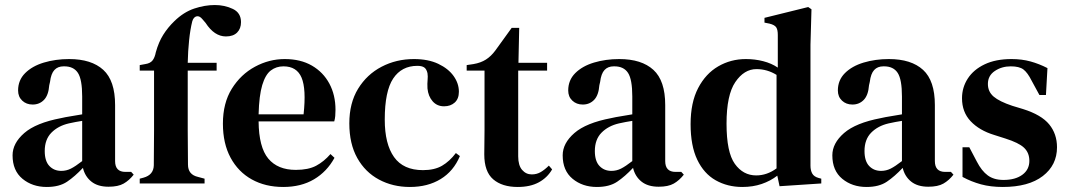

<svg xmlns="http://www.w3.org/2000/svg" viewBox="-20 -730 4251 764"><path d="M166 14Q109 14 69.5 -18.5Q30 -51 30 -112Q30 -160 76.5 -200.5Q123 -241 223 -260Q240 -264 262.5 -267.5Q285 -271 307 -275V-346Q307 -414 290 -440Q273 -466 236 -466H233Q210 -466 196.5 -451.5Q183 -437 179 -404L176 -391Q173 -351 155 -332.5Q137 -314 110 -314Q85 -314 68.5 -329.5Q52 -345 52 -370Q52 -411 80 -439Q108 -467 154.5 -481Q201 -495 255 -495Q344 -495 391 -452Q438 -409 438 -312V-89Q438 -46 479 -46H502L512 -35Q494 -12 472 0.5Q450 13 412 13Q369 13 343.5 -7.5Q318 -28 310 -62Q278 -28 247 -7Q216 14 166 14ZM224 -50Q244 -50 262 -59Q280 -68 307 -89V-249Q281 -245 254 -239Q211 -229 184.5 -202Q158 -175 158 -129Q158 -89 176.5 -69.5Q195 -50 224 -50Z M536 0V-19L551 -23Q591 -34 592 -72Q592 -107 592.5 -141.5Q593 -176 593 -210V-449H536V-471L558 -475Q578 -478 587 -489.5Q596 -501 600 -522Q611 -562 629.5 -591.5Q648 -621 674 -646Q711 -682 753 -696Q795 -710 835 -710Q874 -710 906.5 -694.5Q939 -679 939 -642Q939 -616 923.5 -600.5Q908 -585 879 -585Q833 -585 798 -639L786 -653Q774 -668 762 -665Q750 -662 745 -645Q737 -613 732.5 -570Q728 -527 727 -480H842V-449H727V-210Q727 -176 727.5 -142.5Q728 -109 728 -75Q728 -35 768 -26L794 -19V0Z M1113 -495Q1176 -495 1221 -469Q1266 -443 1290.5 -397.5Q1315 -352 1315 -293Q1315 -280 1314 -268.5Q1313 -257 1310 -247H1009Q1010 -144 1047.5 -99Q1085 -54 1157 -54Q1207 -54 1238 -70.5Q1269 -87 1295 -117L1311 -102Q1281 -47 1229.5 -16.5Q1178 14 1107 14Q1036 14 982 -16Q928 -46 897.5 -102.5Q867 -159 867 -238Q867 -320 902.5 -377Q938 -434 994.5 -464.5Q1051 -495 1113 -495ZM1108 -466Q1079 -466 1057.5 -449.5Q1036 -433 1023.5 -391.5Q1011 -350 1009 -275H1188Q1199 -376 1180 -421Q1161 -466 1108 -466Z M1611 14Q1543 14 1488 -15.5Q1433 -45 1401.5 -101.5Q1370 -158 1370 -239Q1370 -320 1405 -377Q1440 -434 1498.5 -464.5Q1557 -495 1627 -495Q1684 -495 1724 -476Q1764 -457 1785 -427.5Q1806 -398 1806 -365Q1806 -337 1789.5 -322Q1773 -307 1747 -307Q1719 -307 1701.5 -327Q1684 -347 1681 -378Q1680 -398 1681.5 -412Q1683 -426 1681 -439Q1677 -456 1667.5 -462Q1658 -468 1641 -468Q1578 -468 1544.5 -417.5Q1511 -367 1511 -254Q1511 -157 1548 -105Q1585 -53 1663 -53Q1709 -53 1739 -70.5Q1769 -88 1794 -121L1810 -109Q1785 -49 1733.5 -17.5Q1682 14 1611 14Z M2040 14Q1978 14 1942.5 -16.5Q1907 -47 1907 -116Q1907 -140 1907.5 -161.5Q1908 -183 1908 -212V-449H1837V-471L1864 -475Q1893 -480 1913.5 -493Q1934 -506 1951 -529L2016 -619H2046L2043 -480H2157V-449H2042V-108Q2042 -72 2057.5 -54Q2073 -36 2096 -36Q2116 -36 2132 -45.5Q2148 -55 2164 -71L2177 -56Q2158 -23 2124 -4.5Q2090 14 2040 14Z M2355 14Q2298 14 2258.5 -18.5Q2219 -51 2219 -112Q2219 -160 2265.5 -200.5Q2312 -241 2412 -260Q2429 -264 2451.5 -267.5Q2474 -271 2496 -275V-346Q2496 -414 2479 -440Q2462 -466 2425 -466H2422Q2399 -466 2385.5 -451.5Q2372 -437 2368 -404L2365 -391Q2362 -351 2344 -332.5Q2326 -314 2299 -314Q2274 -314 2257.5 -329.5Q2241 -345 2241 -370Q2241 -411 2269 -439Q2297 -467 2343.5 -481Q2390 -495 2444 -495Q2533 -495 2580 -452Q2627 -409 2627 -312V-89Q2627 -46 2668 -46H2691L2701 -35Q2683 -12 2661 0.5Q2639 13 2601 13Q2558 13 2532.5 -7.5Q2507 -28 2499 -62Q2467 -28 2436 -7Q2405 14 2355 14ZM2413 -50Q2433 -50 2451 -59Q2469 -68 2496 -89V-249Q2470 -245 2443 -239Q2400 -229 2373.5 -202Q2347 -175 2347 -129Q2347 -89 2365.5 -69.5Q2384 -50 2413 -50Z M2934 14Q2875 14 2828 -12.5Q2781 -39 2754.5 -94.5Q2728 -150 2728 -236Q2728 -322 2758 -379.5Q2788 -437 2838 -466Q2888 -495 2948 -495Q2984 -495 3017 -486.5Q3050 -478 3075 -461V-591Q3075 -612 3068.5 -621.5Q3062 -631 3042 -636L3022 -640V-659L3196 -702L3209 -693L3205 -552V-71Q3205 -52 3212 -39.5Q3219 -27 3237 -22L3248 -19V0L3082 11L3073 -31Q3046 -10 3011 2Q2976 14 2934 14ZM2989 -32Q3032 -32 3070 -60V-432Q3033 -455 2990 -455Q2941 -455 2906 -403.5Q2871 -352 2871 -238Q2871 -124 2904 -78Q2937 -32 2989 -32Z M3428 14Q3371 14 3331.5 -18.5Q3292 -51 3292 -112Q3292 -160 3338.5 -200.5Q3385 -241 3485 -260Q3502 -264 3524.5 -267.5Q3547 -271 3569 -275V-346Q3569 -414 3552 -440Q3535 -466 3498 -466H3495Q3472 -466 3458.5 -451.5Q3445 -437 3441 -404L3438 -391Q3435 -351 3417 -332.5Q3399 -314 3372 -314Q3347 -314 3330.5 -329.5Q3314 -345 3314 -370Q3314 -411 3342 -439Q3370 -467 3416.5 -481Q3463 -495 3517 -495Q3606 -495 3653 -452Q3700 -409 3700 -312V-89Q3700 -46 3741 -46H3764L3774 -35Q3756 -12 3734 0.5Q3712 13 3674 13Q3631 13 3605.5 -7.5Q3580 -28 3572 -62Q3540 -28 3509 -7Q3478 14 3428 14ZM3486 -50Q3506 -50 3524 -59Q3542 -68 3569 -89V-249Q3543 -245 3516 -239Q3473 -229 3446.5 -202Q3420 -175 3420 -129Q3420 -89 3438.5 -69.5Q3457 -50 3486 -50Z M3970 14Q3922 14 3883.5 3.5Q3845 -7 3810 -26V-144H3837L3867 -87Q3886 -50 3910.5 -32Q3935 -14 3973 -14Q4020 -14 4048 -34.5Q4076 -55 4076 -90Q4076 -122 4055 -142Q4034 -162 3980 -179L3936 -193Q3877 -211 3842.5 -247.5Q3808 -284 3808 -339Q3808 -382 3831 -417.5Q3854 -453 3898 -474Q3942 -495 4005 -495Q4046 -495 4080.5 -485.5Q4115 -476 4148 -459L4142 -352H4116L4085 -409Q4069 -441 4052.5 -453.5Q4036 -466 4002 -466Q3966 -466 3938.5 -447.5Q3911 -429 3911 -396Q3911 -365 3934 -345.5Q3957 -326 4008 -309L4051 -296Q4124 -273 4155 -235Q4186 -197 4186 -144Q4186 -73 4129.5 -29.5Q4073 14 3970 14Z"/></svg>

Font: DM Serif Text
Style: Regular
Weight: 400
Designer: Colophon Foundry, Frank Grießhammer
Foundry: Colophon Foundry
Version: Version 5.200; ttfautohint (v1.8.3)